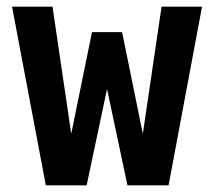

<svg xmlns="http://www.w3.org/2000/svg" viewBox="-20 -554 640 574"><path d="M117 0 16 -534H137L193 -154L255 -458H345L407 -154L463 -534H584L484 0H361L300 -288L239 0Z"/></svg>

Font: Geist Mono SemiBold
Style: Regular
Weight: 600
Monospace: yes
Designer: Basement.studio, Andrés Briganti, Mateo Zaragoza
Foundry: Basement.studio, Vercel, Andrés Briganti, Guido Ferreyra, Mateo Zaragoza
Version: Version 1.500; ttfautohint (v1.8.4.7-5d5b)